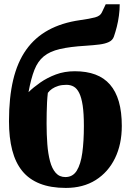

<svg xmlns="http://www.w3.org/2000/svg" viewBox="-20 -890 626 919"><path d="M295 9.5Q223 9.5 171 -11Q119 -31.5 86.5 -71.5Q54 -111.5 38.5 -171.2Q23 -231 23 -310Q23 -423 43.2 -508Q63.5 -593 105.5 -652Q147.5 -711 211.5 -746Q275.5 -781 362.5 -793.5Q409.5 -800 434.8 -806.8Q460 -813.5 467.5 -830.5L486 -869.5H553Q553 -842.5 549.2 -814.8Q545.5 -787 539 -761.5Q532.5 -736 525 -714.5Q519 -697.5 501.2 -689Q483.5 -680.5 455.8 -677Q428 -673.5 390 -671Q314.5 -666.5 266.5 -655.2Q218.5 -644 189.8 -620.5Q161 -597 144.8 -555.8Q128.5 -514.5 116.5 -449Q140 -472 173 -495Q206 -518 247.2 -533.5Q288.5 -549 338 -549Q394.5 -549 436.5 -533.2Q478.5 -517.5 506.5 -485.2Q534.5 -453 548.8 -403.8Q563 -354.5 563 -287Q563 -199.5 530.5 -132.8Q498 -66 438 -28.2Q378 9.5 295 9.5ZM293 -42.5Q328.5 -42.5 347.5 -73.2Q366.5 -104 374 -159Q381.5 -214 381.5 -287Q381.5 -346.5 375.8 -384.8Q370 -423 359.2 -444.8Q348.5 -466.5 333.2 -475.2Q318 -484 298 -484Q276 -484 259 -478.8Q242 -473.5 229.5 -465Q217 -456.5 209 -445.5Q206.5 -425 205.2 -400.5Q204 -376 203.5 -350Q203 -324 203 -299Q203 -246.5 206.5 -200.2Q210 -154 219.5 -118.2Q229 -82.5 246.8 -62.5Q264.5 -42.5 293 -42.5Z"/></svg>

Font: Merriweather 60pt Black
Style: Regular
Weight: 900
Version: Version 2.100